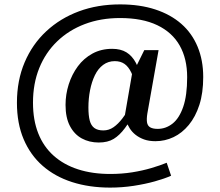

<svg xmlns="http://www.w3.org/2000/svg" viewBox="-20 -697 1000 873"><path d="M481 94Q534 94 581 86.5Q628 79 668.5 67Q709 55 738 43L758 102Q729 115 684.5 127.5Q640 140 587.5 148Q535 156 481 156Q386 156 308 131Q230 106 174 57Q118 8 87.5 -64Q57 -136 57 -230Q57 -331 92 -413.5Q127 -496 190.5 -555Q254 -614 339 -645.5Q424 -677 526 -677Q616 -677 686 -654Q756 -631 804.5 -588.5Q853 -546 878.5 -484.5Q904 -423 904 -347Q904 -274 886.5 -220Q869 -166 838.5 -129Q808 -92 769 -73.5Q730 -55 687 -55Q657 -55 635 -63Q613 -71 596.5 -84Q580 -97 569.5 -114Q559 -131 552 -150L544 -151L584 -382L592 -380L636 -469H701L650 -181Q646 -156 648.5 -140.5Q651 -125 663 -118Q675 -111 697 -111Q734 -111 764.5 -135Q795 -159 813 -211Q831 -263 831 -346Q831 -430 797 -490Q763 -550 695 -582.5Q627 -615 526 -615Q438 -615 365.5 -587.5Q293 -560 240 -509Q187 -458 158.5 -387.5Q130 -317 130 -230Q130 -151 154 -90.5Q178 -30 224 11Q270 52 335 73Q400 94 481 94ZM429 -49Q386 -49 352 -67.5Q318 -86 298 -124Q278 -162 278 -220Q278 -268 292.5 -313.5Q307 -359 334 -395.5Q361 -432 400.5 -453.5Q440 -475 490 -475Q529 -475 555 -459Q581 -443 598 -411Q615 -379 626 -330L599 -297Q590 -340 577 -367Q564 -394 546 -406.5Q528 -419 502 -419Q472 -419 449 -402Q426 -385 411.5 -355Q397 -325 389.5 -287Q382 -249 382 -208Q382 -172 388 -149Q394 -126 409 -115Q424 -104 450 -104Q475 -104 496 -118.5Q517 -133 536.5 -158.5Q556 -184 576 -217L603 -196Q572 -147 548 -114.5Q524 -82 497 -65.5Q470 -49 429 -49Z"/></svg>

Font: Roboto Serif Medium
Style: Regular
Weight: 500
Designer: Greg Gazdowicz
Foundry: Commercial Type
Version: Version 1.008